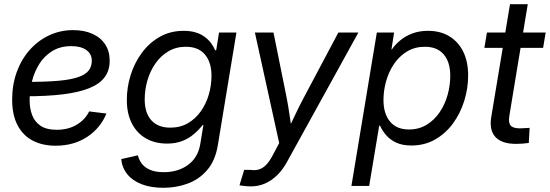

<svg xmlns="http://www.w3.org/2000/svg" viewBox="-20 -685 2629 918"><path d="M246.1 11.7Q183.1 11.7 136.5 -12.7Q89.8 -37.1 64 -86.2Q38.1 -135.3 38.1 -208.5Q38.1 -280.3 60.3 -341.1Q82.5 -401.9 122.3 -446.5Q162.1 -491.2 215.1 -516.1Q268.1 -541 329.6 -541Q382.3 -541 421.6 -523.4Q460.9 -505.9 482.7 -473.1Q504.4 -440.4 504.4 -394.5Q504.4 -348.1 480.2 -315.7Q456.1 -283.2 406.2 -263.2Q356.4 -243.2 280 -233.9Q203.6 -224.6 99.1 -224.6L110.8 -293.5Q200.2 -293.5 259.8 -298.8Q319.3 -304.2 354.2 -316.4Q389.2 -328.6 404.1 -347.9Q418.9 -367.2 418.9 -395Q418.9 -426.8 393.1 -445.6Q367.2 -464.4 321.3 -464.4Q268.1 -464.4 230 -440.9Q191.9 -417.5 168 -379.4Q144 -341.3 132.8 -295.9Q121.6 -250.5 121.6 -206.1Q121.6 -168 133.3 -135.7Q145 -103.5 173.3 -84Q201.7 -64.5 251.5 -64.5Q306.2 -64.5 346.7 -88.6Q387.2 -112.8 406.2 -152.3L488.8 -142.1Q460.4 -72.3 396.5 -30.3Q332.5 11.7 246.1 11.7Z M761.2 212.9Q701.2 212.9 657.2 195.8Q613.3 178.7 588.4 147.7Q563.5 116.7 559.6 75.7L639.2 57.6Q644.5 79.6 658.4 97.9Q672.4 116.2 698 127.2Q723.6 138.2 763.2 138.2Q832 138.2 879.9 102.8Q927.7 67.4 938 1L952.6 -87.9L948.7 -86.9Q930.2 -63.5 906.2 -43.2Q882.3 -22.9 851.1 -10.7Q819.8 1.5 778.8 1.5Q720.2 1.5 677 -23.7Q633.8 -48.8 610.1 -95.7Q586.4 -142.6 586.4 -207Q586.4 -268.6 605 -327.1Q623.5 -385.7 658.9 -433.3Q694.3 -481 744.6 -509.3Q794.9 -537.6 857.9 -537.6Q890.6 -537.6 915.5 -530Q940.4 -522.5 958.5 -509Q976.6 -495.6 989 -479Q1001.5 -462.4 1008.8 -444.3L1013.7 -445.3L1027.3 -529.3H1110.4L1021.5 9.3Q1009.3 83 970.9 127.7Q932.6 172.4 877.9 192.6Q823.2 212.9 761.2 212.9ZM793.9 -74.7Q842.3 -74.7 878.9 -96.2Q915.5 -117.7 940.7 -153.6Q965.8 -189.5 978.5 -233.4Q991.2 -277.3 991.2 -322.8Q991.2 -386.7 960 -424.1Q928.7 -461.4 868.7 -461.4Q821.8 -461.4 785.2 -439.7Q748.5 -418 723.1 -381.6Q697.8 -345.2 684.8 -300.5Q671.9 -255.9 671.9 -209.5Q671.9 -145 703.6 -109.9Q735.4 -74.7 793.9 -74.7Z M1125 201.2 1147.5 127 1179.2 127.4Q1200.2 130.4 1217.8 125.2Q1235.4 120.1 1251.2 104.5Q1267.1 88.9 1282.7 59.6L1314.9 -1L1198.7 -529.3H1287.6L1350.1 -220.2Q1358.4 -177.2 1364.5 -134.5Q1370.6 -91.8 1377 -50.3H1350.6Q1370.6 -91.8 1390.6 -134.5Q1410.6 -177.2 1433.6 -220.2L1597.7 -529.3H1693.4L1352.1 89.4Q1331.5 127 1304.7 153.1Q1277.8 179.2 1246.6 192.6Q1215.3 206.1 1180.7 206.1Q1164.1 206.1 1149.4 204.3Q1134.8 202.6 1125 201.2Z M1660.2 204.1 1781.7 -529.3H1864.3L1851.6 -448.7H1853.5Q1870.1 -472.7 1894.8 -492.9Q1919.4 -513.2 1952.4 -525.4Q1985.4 -537.6 2026.4 -537.6Q2085.9 -537.6 2128.9 -511.2Q2171.9 -484.9 2195.1 -437.3Q2218.3 -389.6 2218.3 -324.2Q2218.3 -262.7 2199.7 -202.9Q2181.2 -143.1 2146 -95Q2110.8 -46.9 2060.5 -18.1Q2010.3 10.7 1946.8 10.7Q1903.8 10.7 1874.3 -3.2Q1844.7 -17.1 1826.2 -38.8Q1807.6 -60.5 1796.9 -84H1793L1745.1 204.1ZM1935.5 -65.9Q1982.9 -65.9 2019.8 -88.4Q2056.6 -110.8 2082 -148.2Q2107.4 -185.5 2120.1 -231.2Q2132.8 -276.9 2132.8 -322.8Q2132.8 -388.2 2101.6 -424.8Q2070.3 -461.4 2011.7 -461.4Q1963.4 -461.4 1926.3 -439Q1889.2 -416.5 1864 -379.4Q1838.9 -342.3 1826.2 -297.1Q1813.5 -252 1813.5 -206.5Q1813.5 -141.6 1844.7 -103.8Q1876 -65.9 1935.5 -65.9Z M2588.9 -529.3 2576.7 -456.1H2295.9L2308.1 -529.3ZM2418.5 -665H2503.4L2415.5 -132.3Q2409.7 -99.1 2421.1 -85.2Q2432.6 -71.3 2465.3 -71.3Q2475.1 -71.3 2488.3 -72.3Q2501.5 -73.2 2512.2 -73.7L2508.3 -1.5Q2495.1 0.5 2479 1.7Q2462.9 2.9 2447.8 2.9Q2378.9 2.9 2348.9 -29.8Q2318.8 -62.5 2328.6 -124.5Z"/></svg>

Font: Inter 24pt
Style: Italic
Weight: 400
Italic angle: -9.3988°
Designer: Rasmus Andersson
Foundry: rsms
Version: Version 4.001;git-66647c0bb